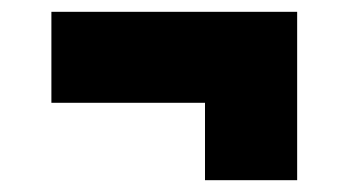

<svg xmlns="http://www.w3.org/2000/svg" viewBox="-20 -434 590 325"><path d="M483 -414V-129H327V-260H67V-414Z"/></svg>

Font: Biryani Heavy
Style: Regular
Weight: 900
Designer: Dan Reynolds and Mathieu Réguer
Foundry: Dan Reynolds and Mathieu Réguer
Version: Version 1.003; ttfautohint (v1.1) -l 5 -r 5 -G 72 -x 0 -D la